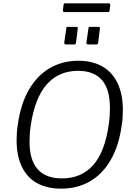

<svg xmlns="http://www.w3.org/2000/svg" viewBox="-20 -1114 802 1144"><path d="M345 10Q260 10 200.5 -23Q141 -56 110 -121Q79 -186 79 -278Q79 -300 80.5 -323.5Q82 -347 86 -371Q103 -494 152 -579Q201 -664 276.5 -708Q352 -752 447 -752Q531 -752 590 -718Q649 -684 680.5 -618.5Q712 -553 712 -458Q712 -437 710.5 -413.5Q709 -390 705 -366Q688 -244 639.5 -160.5Q591 -77 516 -33.5Q441 10 345 10ZM349 -51Q465 -51 535 -130Q605 -209 628 -372Q632 -399 633.5 -424Q635 -449 635 -471Q635 -583 587 -637.5Q539 -692 445 -692Q330 -692 258.5 -611Q187 -530 163 -365Q159 -340 157.5 -316Q156 -292 156 -271Q156 -159 205 -105Q254 -51 349 -51ZM443 -941 433 -861Q432 -853 429.5 -851Q427 -849 417 -849H375Q367 -849 364.5 -852.5Q362 -856 363 -862L375 -944Q376 -951 377.5 -952.5Q379 -954 385 -954H434Q440 -954 442.5 -950.5Q445 -947 443 -941ZM575 -941 565 -861Q564 -853 561.5 -851Q559 -849 549 -849H507Q499 -849 496.5 -852.5Q494 -856 495 -862L507 -944Q508 -951 509.5 -952.5Q511 -954 517 -954H566Q571 -954 574 -950.5Q577 -947 575 -941ZM637 -1084 633 -1051Q632 -1046 629.5 -1044Q627 -1042 620 -1042H364Q359 -1042 356.5 -1045.5Q354 -1049 355 -1055L359 -1087Q360 -1091 361.5 -1092.5Q363 -1094 366 -1094H630Q633 -1094 635.5 -1090.5Q638 -1087 637 -1084Z"/></svg>

Font: Libre Franklin Light
Style: Italic
Weight: 300
Italic angle: -8°
Designer: Pablo Impallari, Rodrigo Fuenzalida, Nhung Nguyen
Foundry: Impallari Type
Version: Version 3.000